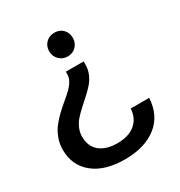

<svg xmlns="http://www.w3.org/2000/svg" viewBox="-176 -659 927 991"><g transform="rotate(-30 287.5 -163.5)"><path d="M349.1 -314Q349.1 -285.6 338.1 -259.8Q327.1 -233.9 309.3 -213.6Q291.5 -193.4 270 -173.8Q248.5 -154.3 227.1 -135Q205.6 -115.7 187.7 -96.2Q169.9 -76.7 158.9 -52Q147.9 -27.3 147.9 -1Q147.9 57.1 185.8 88.1Q223.6 119.1 290 119.1Q357.9 119.1 396.5 86.7Q435.1 54.2 438 -2H547.9Q543 100.1 471.7 155.5Q400.4 210.9 283.2 210.9Q163.1 210.9 95.5 156Q27.8 101.1 27.8 7.8Q27.8 -27.8 39.8 -60.1Q51.8 -92.3 70.6 -116.5Q89.4 -140.6 112.3 -162.6Q135.3 -184.6 158.4 -203.6Q181.6 -222.7 200.4 -240.5Q219.2 -258.3 231.2 -278.3Q243.2 -298.3 243.2 -318.8V-334H349.1ZM221.2 -467.8Q221.2 -498 241.2 -518.1Q261.2 -538.1 292 -538.1Q323.2 -538.1 342.5 -518.1Q361.8 -498 361.8 -467.8Q361.8 -438 342.3 -417.5Q322.8 -397 292 -397Q261.7 -397 241.5 -417.5Q221.2 -438 221.2 -467.8Z"/></g></svg>

Font: Lumene Sans Expanded Medium
Style: Regular
Weight: 500
Width: 7
Designer: Deni Anggara
Version: Version 1.003;Glyphs 3.1.2 (3151)